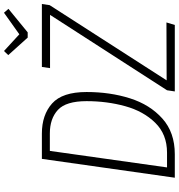

<svg xmlns="http://www.w3.org/2000/svg" viewBox="14 -934 919 988"><g transform="rotate(-90 474.0 -439.5)"><path d="M495 -454Q495 -333 462.5 -230.5Q430 -128 358.5 -64Q287 0 175 0H54L151 -684H281Q377 -684 436 -631.5Q495 -579 495 -454ZM192 -643 107 -40H183Q277 -40 336.5 -100.5Q396 -161 422 -255Q448 -349 448 -454Q448 -560 403 -601.5Q358 -643 282 -643ZM498 0 504 -40 892 -642H618L624 -684H948L942 -644L555 -42L853 -43L840 0ZM903 -879 923 -856 802 -757H775L685 -857L706 -879L792 -800Z"/></g></svg>

Font: Fira Sans Extra Condensed ExtraLight
Style: Italic
Weight: 275
Width: 3
Italic angle: -8°
Designer: Carrois Corporate & Edenspiekermann AG
Foundry: Carrois Corporate GbR & Edenspiekermann AG
Version: Version 4.203